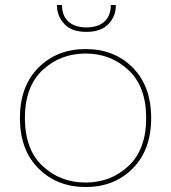

<svg xmlns="http://www.w3.org/2000/svg" viewBox="-20 -744 687 771"><path d="M513 -472.5Q587 -398 587 -270Q587 -142 513 -67.5Q439 7 324 7Q209 7 134.5 -67.5Q60 -142 60 -270Q60 -398 134.5 -472.5Q209 -547 324 -547Q439 -547 513 -472.5ZM324 -11Q425 -11 496 -77.5Q567 -144 567 -270Q567 -396 496 -462.5Q425 -529 324 -529Q222 -529 151 -462.5Q80 -396 80 -270Q80 -144 151 -77.5Q222 -11 324 -11ZM445 -720Q445 -679 415.5 -647.5Q386 -616 327 -616Q268 -616 238.5 -647.5Q209 -679 209 -720V-724H229Q229 -681 254.5 -657.5Q280 -634 327 -634Q374 -634 399.5 -657.5Q425 -681 425 -724H445Z"/></svg>

Font: Poppins Thin
Style: Regular
Weight: 250
Designer: Ninad Kale (Devanagari), Jonny Pinhorn (Latin)
Foundry: Indian Type Foundry
Version: Version 3.200;PS 1.000;hotconv 16.6.54;makeotf.lib2.5.65590